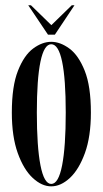

<svg xmlns="http://www.w3.org/2000/svg" viewBox="-20 -682 382 714"><path d="M170.5 11Q135.5 11 101.8 -20.2Q68 -51.5 46 -112.8Q24 -174 24 -263.5Q24 -361.5 46.8 -419Q69.5 -476.5 103.2 -501.5Q137 -526.5 170.5 -526.5Q204 -526.5 238 -501.5Q272 -476.5 295 -419Q318 -361.5 318 -263.5Q318 -174 295.8 -112.8Q273.5 -51.5 239.8 -20.2Q206 11 170.5 11ZM170.5 2Q197.5 2 211 -67.2Q224.5 -136.5 224.5 -263.5Q224.5 -388 211 -452.8Q197.5 -517.5 170.5 -517.5Q144 -517.5 130.5 -452.8Q117 -388 117 -263.5Q117 -136.5 130.5 -67.2Q144 2 170.5 2ZM158.5 -553 85 -662.5H95L171 -588.5L247 -662.5H257L184 -553Z"/></svg>

Font: Imbue 100pt Medium
Style: Regular
Weight: 500
Designer: Tyler Finck
Foundry: Etcetera Type Company
Version: Version 1.102; ttfautohint (v1.8.3)